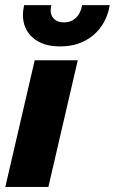

<svg xmlns="http://www.w3.org/2000/svg" viewBox="-20 -738 453 758"><path d="M287 -500 171 0H1L117 -500ZM413.2 -717.8Q400.8 -643.6 348.5 -599.2Q296.2 -554.8 217.4 -554.8Q148.2 -554.8 109.4 -589.2Q70.6 -623.6 70.6 -679.2Q70.6 -688.4 71.9 -698.2Q73.2 -708 75.2 -717.8H182.6Q181.6 -712.6 180.8 -707.3Q180 -702 180 -697.4Q180 -675.2 194.2 -662.4Q208.4 -649.6 232.8 -649.6Q260.2 -649.6 279.3 -667.1Q298.4 -684.6 304.2 -717.8Z"/></svg>

Font: Work Sans
Style: Italic
Weight: 400
Italic angle: -13°
Designer: Wei Huang
Foundry: Wei Huang
Version: Version 2.012